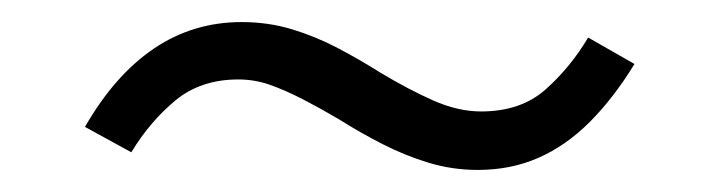

<svg xmlns="http://www.w3.org/2000/svg" viewBox="-20 -371 640 174"><path d="M413 -217Q390 -217 368.5 -223.5Q347 -230 326.5 -240.5Q306 -251 287 -263Q270 -273 254.5 -281Q239 -289 225 -294Q211 -299 196 -299Q162 -299 139 -280Q116 -261 99 -233L57 -256Q84 -303 119.5 -327Q155 -351 199 -351Q223 -351 244.5 -344.5Q266 -338 286 -327.5Q306 -317 325 -305Q350 -290 372.5 -280Q395 -270 416 -270Q452 -270 474.5 -290Q497 -310 513 -337L555 -313Q536 -282 514.5 -260.5Q493 -239 468 -228Q443 -217 413 -217Z"/></svg>

Font: Nunito Sans 7pt Light
Style: Italic
Weight: 300
Italic angle: -9°
Designer: Vernon Adams
Foundry: Vernon Adams
Version: Version 3.101;gftools[0.9.27]